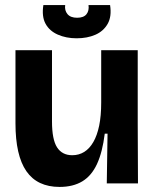

<svg xmlns="http://www.w3.org/2000/svg" viewBox="-20 -723 610 757"><path d="M215 14Q127 14 84 -48Q41 -110 41 -237V-525H185V-244Q185 -173 205 -142Q225 -111 265 -111Q291 -111 312 -124Q333 -137 348 -163Q363 -189 371 -227.5Q379 -266 379 -319V-525H523V-236L524 0H401L404 -196H393Q384 -123 362.5 -76.5Q341 -30 304.5 -8Q268 14 215 14ZM151 -703H237Q234 -682 246 -667.5Q258 -653 284 -653Q310 -653 321 -667Q332 -681 329 -703H414Q421 -658 404.5 -629Q388 -600 356 -586Q324 -572 282 -572Q241 -572 208 -586.5Q175 -601 159.5 -629.5Q144 -658 151 -703Z"/></svg>

Font: Bricolage Grotesque 72pt
Style: Bold
Weight: 700
Designer: Mathieu Triay
Foundry: Atelier Triay
Version: Version 1.001;gftools[0.9.33.dev8+g029e19f]